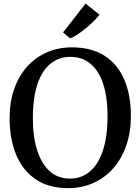

<svg xmlns="http://www.w3.org/2000/svg" viewBox="-20 -1008 761 1040"><path d="M354.5 11Q246.5 12.5 174.8 -35.8Q103 -84 67.5 -169.8Q32 -255.5 32 -367Q32 -455.5 57 -526.5Q82 -597.5 127.5 -647.8Q173 -698 234.5 -724.8Q296 -751.5 369 -751.5Q476 -751.5 547 -705.5Q618 -659.5 653.5 -576Q689 -492.5 689 -380.5Q689 -292.5 664.2 -220.8Q639.5 -149 594.5 -97.5Q549.5 -46 488.2 -18Q427 10 354.5 11ZM359 -40.5Q420.5 -40.5 466.2 -78.5Q512 -116.5 537.2 -192.2Q562.5 -268 562.5 -380Q562.5 -481 539.2 -552.5Q516 -624 471 -662Q426 -700 361.5 -700Q300 -700 254.2 -663.5Q208.5 -627 183.2 -553.2Q158 -479.5 158 -367Q158 -266.5 181.5 -193.2Q205 -120 249.8 -80.2Q294.5 -40.5 359 -40.5ZM360 -800 321.5 -832.5 443.5 -988.5 519 -928.5Q505.5 -910.5 486 -891.5Q466.5 -872.5 444.5 -854.5Q422.5 -836.5 401 -822.2Q379.5 -808 361 -800Z"/></svg>

Font: Merriweather 28pt Medium
Style: Regular
Weight: 500
Version: Version 2.100